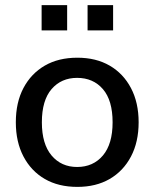

<svg xmlns="http://www.w3.org/2000/svg" viewBox="-20 -723 605 752"><path d="M283 9Q209 9 155.5 -22Q102 -53 72 -110Q42 -167 42 -244Q42 -322 72 -378.5Q102 -435 155.5 -466Q209 -497 283 -497Q356 -497 409.5 -466Q463 -435 493 -378Q523 -321 523 -244Q523 -167 493 -110Q463 -53 409.5 -22Q356 9 283 9ZM282 -69Q345 -69 383 -114Q421 -159 421 -244Q421 -330 383 -374Q345 -418 282 -418Q220 -418 182 -374Q144 -330 144 -244Q144 -159 182 -114Q220 -69 282 -69ZM323 -604V-703H423V-604ZM143 -604V-703H243V-604Z"/></svg>

Font: Nunito Sans 12pt SemiBold
Style: Regular
Weight: 600
Designer: Vernon Adams
Foundry: Vernon Adams
Version: Version 3.101;gftools[0.9.27]